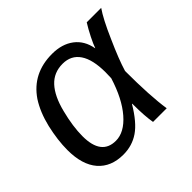

<svg xmlns="http://www.w3.org/2000/svg" viewBox="-135 -696 864 864"><g transform="rotate(-45 297.0 -264.0)"><path d="M291 -538Q354 -538 395 -507Q436 -476 446 -419H447Q453 -437 469 -469Q485 -501 502 -528H594Q580 -508 563 -475.5Q546 -443 526 -397Q486 -308 469 -251Q469 -171 472.5 -108.5Q476 -46 483 0H396Q388 -46 388 -116V-124H386Q342 -50 298 -20Q254 10 198 10Q120 10 77 -39.5Q34 -89 34 -183Q34 -245 51 -319Q68 -390 101 -441Q167 -538 291 -538ZM293 -473Q237 -473 201 -434Q165 -395 146 -319Q126 -241 126 -179Q126 -58 218 -58Q272 -58 321.5 -115Q371 -172 402 -272L403 -309Q403 -390 375 -431.5Q347 -473 293 -473Z"/></g></svg>

Font: Libra Sans Modern
Style: Italic
Weight: 400
Italic angle: -12°
Foundry: Stefan Peev, Context Ltd
Version: Version 1.000